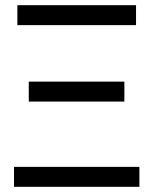

<svg xmlns="http://www.w3.org/2000/svg" viewBox="-20 -717 591 741"><path d="M460 -325H91V-402H460ZM518 4H34V-73H518ZM47 -697H505V-620H47Z"/></svg>

Font: Repo Regular
Style: Regular
Weight: 400
Designer: Stefan Peev
Foundry: Context Ltd
Version: Version 1.502